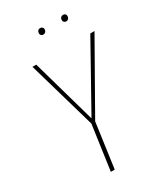

<svg xmlns="http://www.w3.org/2000/svg" viewBox="-206 -921 863 1005"><g transform="rotate(-30 225.0 -418.5)"><path d="M208 -798.8Q201.2 -798.8 196.5 -804Q191.9 -809.1 191.9 -815.9Q191.9 -825.2 197 -831.1Q202.1 -836.9 211.9 -836.9Q219.2 -836.9 224.1 -832Q229 -827.1 229 -819.8Q229 -811 223.4 -804.9Q217.8 -798.8 208 -798.8ZM347.2 -798.8Q339.8 -798.8 335 -804Q330.1 -809.1 330.1 -815.9Q330.1 -825.2 335.7 -831.1Q341.3 -836.9 351.1 -836.9Q358.4 -836.9 362.8 -832Q367.2 -827.1 367.2 -819.8Q367.2 -811 361.8 -804.9Q356.4 -798.8 347.2 -798.8ZM450.2 -681.2 216.8 -270 179.2 0H155.8L193.8 -270L75.2 -681.2H98.1L208 -293L424.8 -681.2Z"/></g></svg>

Font: Fira Sans Compressed Thin
Style: Italic
Weight: 100
Width: 3
Italic angle: -8°
Designer: Carrois Corporate & Edenspiekermann AG
Foundry: Carrois Corporate GbR & Edenspiekermann AG
Version: Version 4.203;PS 004.203;hotconv 1.0.88;makeotf.lib2.5.64775